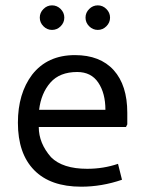

<svg xmlns="http://www.w3.org/2000/svg" viewBox="-20 -694 545 724"><path d="M47.5 0ZM460 -268.8V-225L455 -215H126.2Q126.2 -153.8 172.5 -101.2Q216.2 -57.5 308.8 -57.5Q370 -57.5 425 -76.2L440 -16.2Q363.8 10 286.2 10Q170 10 108.8 -52.5Q47.5 -115 47.5 -231.2Q47.5 -341.2 101.2 -412.5Q158.8 -486.2 262.5 -486.2Q357.5 -486.2 408.8 -429.4Q460 -372.5 460 -268.8ZM271.2 -422.5Q205 -422.5 170 -382.5Q135 -342.5 127.5 -280H377.5Q377.5 -342.5 350.6 -382.5Q323.8 -422.5 271.2 -422.5ZM130 -627.5Q130 -646.2 143.8 -660Q157.5 -673.8 176.2 -673.8Q195 -673.8 208.8 -660Q222.5 -646.2 222.5 -627.5Q222.5 -608.8 208.8 -595Q195 -581.2 176.2 -581.2Q157.5 -581.2 143.8 -595Q130 -608.8 130 -627.5ZM302.5 -627.5Q302.5 -646.2 316.2 -660Q330 -673.8 348.8 -673.8Q367.5 -673.8 381.2 -660Q395 -646.2 395 -627.5Q395 -608.8 381.2 -595Q367.5 -581.2 348.8 -581.2Q330 -581.2 316.2 -595Q302.5 -608.8 302.5 -627.5Z"/></svg>

Font: Cambay
Style: Regular
Weight: 400
Version: Version 1.180;PS 001.180;hotconv 1.0.70;makeotf.lib2.5.58329